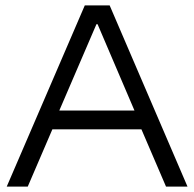

<svg xmlns="http://www.w3.org/2000/svg" viewBox="-20 -695 723 715"><path d="M5 0 295.8 -675H388.3L678.3 0H598.3L506.7 -213.3H175L83.3 0ZM200.8 -283.3H480.8L343.3 -605H339.2Z"/></svg>

Font: Funnel Display Light
Style: Regular
Weight: 300
Designer: NORD ID, Kristian Moeller
Foundry: Dicotype
Version: Version 1.000